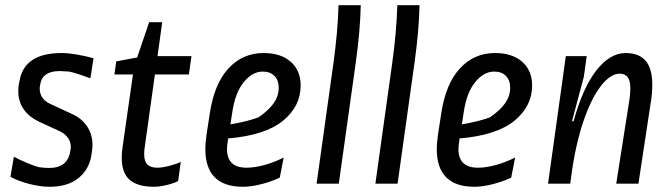

<svg xmlns="http://www.w3.org/2000/svg" viewBox="-20 -703 2573 735"><path d="M338 -480 326 -403Q273 -423 245 -429L209 -431Q142 -431 134 -380L133 -374Q132 -370 132 -363Q132 -344 142.5 -329Q153 -314 173 -305L255 -267Q293 -250 313.5 -219Q334 -188 334 -149Q334 -138 333 -132L331 -116Q324 -58 282.5 -23Q241 12 170 12Q135 12 93.5 1.5Q52 -9 20 -26L33 -103Q53 -92 80.5 -80.5Q108 -69 129 -63Q153 -60 168 -60Q239 -60 249 -124L250 -130Q251 -134 251 -141Q251 -159 240.5 -174.5Q230 -190 212 -199L132 -236Q91 -255 70.5 -285Q50 -315 50 -353Q50 -370 52 -379L55 -395Q74 -500 216 -500Q240 -500 273 -494.5Q306 -489 338 -480Z M583 -488H713L703 -418H573L533 -132Q532 -125 532 -112Q532 -85 544.5 -73Q557 -61 582 -61Q601 -61 628 -68Q655 -75 672 -83L662 -10Q645 -1 617.5 5.5Q590 12 570 12Q507 12 476.5 -14.5Q446 -41 446 -99Q446 -118 449 -139L489 -418H418L425 -468L505 -483L551 -618H601Z M1131 -376Q1131 -296 1063 -240.5Q995 -185 853 -173L852 -162Q849 -146 849 -132Q849 -61 924 -61Q955 -61 993 -71.5Q1031 -82 1066 -100L1051 -23Q1017 -7 978.5 2.5Q940 12 910 12Q766 12 766 -133Q766 -155 771 -190L783 -268Q800 -382 854.5 -441Q909 -500 989 -500Q1055 -500 1093 -466.5Q1131 -433 1131 -376ZM869 -272 862 -227Q928 -238 970 -254Q1010 -282 1028.5 -309Q1047 -336 1047 -367Q1047 -396 1030.5 -412.5Q1014 -429 986 -429Q946 -429 913 -388.5Q880 -348 869 -272Z M1342 -464 1277 0H1192L1256 -458Q1273 -580 1276 -683H1361Q1359 -586 1342 -464Z M1567 -464 1502 0H1417L1481 -458Q1498 -580 1501 -683H1586Q1584 -586 1567 -464Z M2017 -376Q2017 -296 1949 -240.5Q1881 -185 1739 -173L1738 -162Q1735 -146 1735 -132Q1735 -61 1810 -61Q1841 -61 1879 -71.5Q1917 -82 1952 -100L1937 -23Q1903 -7 1864.5 2.5Q1826 12 1796 12Q1652 12 1652 -133Q1652 -155 1657 -190L1669 -268Q1686 -382 1740.5 -441Q1795 -500 1875 -500Q1941 -500 1979 -466.5Q2017 -433 2017 -376ZM1755 -272 1748 -227Q1814 -238 1856 -254Q1896 -282 1914.5 -309Q1933 -336 1933 -367Q1933 -396 1916.5 -412.5Q1900 -429 1872 -429Q1832 -429 1799 -388.5Q1766 -348 1755 -272Z M2477 -379Q2477 -346 2472 -316L2424 0H2339L2389 -318Q2393 -342 2393 -364Q2393 -395 2382.5 -408Q2372 -421 2352 -421Q2317 -421 2280 -373.5Q2243 -326 2213 -237.5Q2183 -149 2167 -30L2163 0H2078L2146 -488H2226L2215 -409L2170 -240L2173 -238L2176 -240Q2211 -367 2263 -433.5Q2315 -500 2375 -500Q2425 -500 2451 -471Q2477 -442 2477 -379Z"/></svg>

Font: Ropa Sans
Style: Italic
Weight: 400
Version: Version 1.100